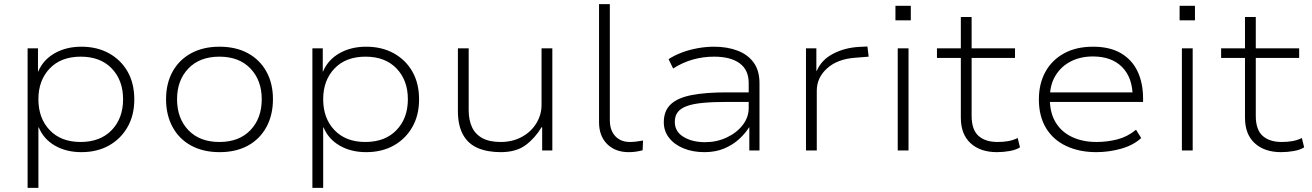

<svg xmlns="http://www.w3.org/2000/svg" viewBox="-20 -725 6322 925"><path d="M113 180V-492H163V-380H164Q188 -437 243.5 -468.5Q299 -500 372 -500Q448 -500 505.5 -468Q563 -436 595 -379.5Q627 -323 627 -246Q627 -170 594.5 -113Q562 -56 505 -24Q448 8 372 8Q299 8 244.5 -23.5Q190 -55 167 -111H165V180ZM368 -41Q463 -41 518 -98Q573 -155 573 -247Q573 -338 518.5 -395Q464 -452 369 -452Q274 -452 219.5 -395Q165 -338 165 -247Q165 -155 219.5 -98Q274 -41 368 -41Z M1038 8Q959 8 901 -23.5Q843 -55 811.5 -113Q780 -171 780 -247Q780 -323 811.5 -380Q843 -437 901 -468.5Q959 -500 1037 -500Q1117 -500 1174.5 -468.5Q1232 -437 1263.5 -380Q1295 -323 1295 -247Q1295 -171 1263.5 -113Q1232 -55 1174.5 -23.5Q1117 8 1038 8ZM1037 -41Q1132 -41 1186.5 -98Q1241 -155 1241 -247Q1241 -338 1186.5 -395Q1132 -452 1037 -452Q942 -452 887.5 -395Q833 -338 833 -247Q833 -155 887.5 -98Q942 -41 1037 -41Z M1485 180V-492H1535V-380H1536Q1560 -437 1615.5 -468.5Q1671 -500 1744 -500Q1820 -500 1877.5 -468Q1935 -436 1967 -379.5Q1999 -323 1999 -246Q1999 -170 1966.5 -113Q1934 -56 1877 -24Q1820 8 1744 8Q1671 8 1616.5 -23.5Q1562 -55 1539 -111H1537V180ZM1740 -41Q1835 -41 1890 -98Q1945 -155 1945 -247Q1945 -338 1890.5 -395Q1836 -452 1741 -452Q1646 -452 1591.5 -395Q1537 -338 1537 -247Q1537 -155 1591.5 -98Q1646 -41 1740 -41Z M2392 8Q2328 8 2281.5 -12Q2235 -32 2210.5 -76.5Q2186 -121 2186 -191V-492H2238V-194Q2238 -147 2254 -112.5Q2270 -78 2304 -59.5Q2338 -41 2392 -41Q2450 -41 2495 -66Q2540 -91 2564.5 -132Q2589 -173 2589 -219V-492H2641V0H2592V-112H2589Q2558 -60 2512.5 -26Q2467 8 2392 8Z M3009 8Q2944 8 2905 -31Q2866 -70 2866 -136V-705H2918V-145Q2918 -113 2930 -89.5Q2942 -66 2963.5 -53.5Q2985 -41 3014 -41Q3029 -41 3045.5 -43Q3062 -45 3078 -48L3076 -1Q3061 3 3044.5 5.5Q3028 8 3009 8Z M3374 8Q3317 8 3272.5 -10.5Q3228 -29 3203 -61.5Q3178 -94 3178 -136Q3178 -191 3211.5 -222.5Q3245 -254 3312.5 -267Q3380 -280 3481 -280H3600V-234H3484Q3415 -234 3367 -229.5Q3319 -225 3289 -214Q3259 -203 3245 -184.5Q3231 -166 3231 -138Q3231 -91 3273 -65.5Q3315 -40 3377 -40Q3433 -40 3481 -62.5Q3529 -85 3558 -122.5Q3587 -160 3587 -204V-325Q3587 -388 3543.5 -420Q3500 -452 3420 -452Q3367 -452 3317.5 -438Q3268 -424 3223 -395L3201 -440Q3230 -459 3266.5 -472.5Q3303 -486 3342.5 -493Q3382 -500 3420 -500Q3484 -500 3533.5 -481Q3583 -462 3611 -423.5Q3639 -385 3639 -324V0H3590V-111L3589 -112Q3572 -84 3542 -56Q3512 -28 3470 -10Q3428 8 3374 8Z M3863 0V-492H3913V-384H3915Q3938 -437 3993.5 -466Q4049 -495 4118 -499L4159 -501L4165 -452L4102 -447Q4015 -441 3965 -396Q3915 -351 3915 -288V0Z M4294 -627V-697H4368V-627ZM4305 0V-492H4357V0Z M4783 8Q4703 8 4656 -35Q4609 -78 4609 -158V-446H4494V-492H4609V-643H4661V-492H4870V-446H4661V-167Q4661 -100 4694 -70.5Q4727 -41 4786 -41Q4813 -41 4836.5 -45Q4860 -49 4883 -60L4894 -15Q4875 -3 4844.5 2.5Q4814 8 4783 8Z M5262 8Q5180 8 5117 -21.5Q5054 -51 5019.5 -108Q4985 -165 4985 -246Q4985 -321 5016 -378Q5047 -435 5105.5 -467.5Q5164 -500 5246 -500Q5327 -500 5380.5 -468.5Q5434 -437 5460.5 -381Q5487 -325 5487 -250V-234H5018V-280H5463L5437 -257Q5437 -350 5386.5 -401.5Q5336 -453 5245 -453Q5186 -453 5139.5 -429.5Q5093 -406 5065.5 -361.5Q5038 -317 5038 -255V-247Q5038 -181 5066 -135Q5094 -89 5145 -65Q5196 -41 5263 -41Q5314 -41 5363 -53.5Q5412 -66 5453 -100L5478 -60Q5440 -25 5381 -8.5Q5322 8 5262 8Z M5663 -627V-697H5737V-627ZM5674 0V-492H5726V0Z M6152 8Q6072 8 6025 -35Q5978 -78 5978 -158V-446H5863V-492H5978V-643H6030V-492H6239V-446H6030V-167Q6030 -100 6063 -70.5Q6096 -41 6155 -41Q6182 -41 6205.5 -45Q6229 -49 6252 -60L6263 -15Q6244 -3 6213.5 2.5Q6183 8 6152 8Z"/></svg>

Font: Nunito Sans 7pt SemiExpanded ExtraLight
Style: Regular
Weight: 250
Width: 6
Designer: Vernon Adams
Foundry: Vernon Adams
Version: Version 3.101;gftools[0.9.27]